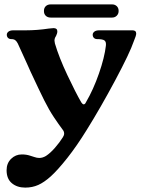

<svg xmlns="http://www.w3.org/2000/svg" viewBox="-20 -610 650 874"><path d="M10 165Q10 133 30.5 113Q51 93 79 93Q100 93 116.5 98.5Q133 104 137 105Q148 109 159 109Q174 109 189 100Q209 87 230 63Q251 39 266 15Q272 6 272 -2Q272 -12 265 -20Q247 -44 225 -77Q203 -110 181.5 -153Q160 -196 119 -284Q113 -299 107 -311Q101 -323 97 -333L61 -412Q56 -422 49.5 -427Q43 -432 31 -432Q22 -432 16.5 -437.5Q11 -443 11 -452Q11 -460 18.5 -466Q26 -472 41 -472H99Q149 -472 202 -480L224 -482Q241 -482 241 -467Q241 -458 235 -446Q228 -436 228 -425Q228 -422 230 -412Q249 -348 286.5 -268.5Q324 -189 350 -144Q356 -135 361 -135Q367 -135 371 -144Q405 -202 430.5 -275.5Q456 -349 462 -402Q464 -419 456 -425.5Q448 -432 422 -432Q413 -432 407.5 -437.5Q402 -443 402 -452Q402 -460 409.5 -466Q417 -472 432 -472H583Q600 -472 600 -457Q600 -448 589 -422Q571 -369 504.5 -244.5Q438 -120 375 -19Q330 54 286.5 109Q243 164 211 193Q181 220 154 232Q127 244 95 244Q58 244 34 224Q10 204 10 165ZM180 -560Q180 -574 188.5 -582Q197 -590 211 -590H490Q503 -590 511.5 -582Q520 -574 520 -560Q520 -547 511.5 -538.5Q503 -530 490 -530H211Q197 -530 188.5 -538Q180 -546 180 -560Z"/></svg>

Font: Raigarh
Style: Bold
Weight: 700
Designer: jaikishan Patel
Foundry: MagicType
Version: Version 1.000